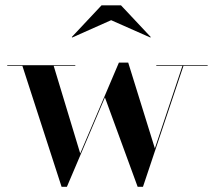

<svg xmlns="http://www.w3.org/2000/svg" viewBox="-20 -712 838 742"><path d="M409.5 -634 259 -567 257.5 -569 372.5 -691.5H447.5L562.5 -569L561 -567ZM290 -119 439.5 -470H475.5L578.5 -138.5L685 -457.5H584V-460H782.5V-457.5H689L532.5 10H512L385.5 -335.5L238.5 10H218L66.5 -457.5H8V-460H271V-457.5H187.5Z"/></svg>

Font: Bodoni* 72pt Medium
Style: Regular
Weight: 500
Version: Version 2.3